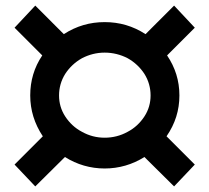

<svg xmlns="http://www.w3.org/2000/svg" viewBox="-20 -661 748 686"><path d="M575 -174C606 -219 621 -267 621 -320C621 -373 606 -420 577 -463L676 -562L602 -641L500 -539C455 -568 407 -582 354 -582C301 -582 253 -568 208 -539L106 -641L32 -562L131 -463C102 -420 88 -372 88 -320C88 -268 103 -219 133 -174L32 -73L106 5L212 -100C255 -73 303 -59 354 -59C405 -59 453 -73 496 -100L602 5L676 -73ZM436 -190C411 -176 383 -169 354 -169C325 -169 298 -176 273 -190C248 -203 228 -222 213 -245C198 -268 191 -293 191 -320C191 -347 198 -373 213 -397C228 -420 248 -439 273 -453C298 -466 325 -473 354 -473C383 -473 411 -466 436 -453C461 -439 481 -420 496 -397C511 -373 518 -347 518 -320C518 -293 511 -268 496 -245C481 -222 461 -203 436 -190Z"/></svg>

Font: Argentum Sans Medium
Style: Regular
Weight: 500
Designer: Julieta Ulanovsky
Foundry: Julieta Ulanovsky
Version: Version 5.001;January 29, 2019;FontCreator 11.5.0.2425 64-bi